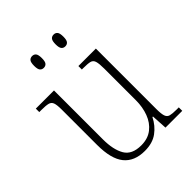

<svg xmlns="http://www.w3.org/2000/svg" viewBox="-212 -854 979 979"><g transform="rotate(-45 277.5 -364.5)"><path d="M256 10Q181 10 143 -36.5Q105 -83 105 -184V-439Q105 -473 99.5 -488Q94 -503 78 -507Q62 -511 30 -511H15V-536H146V-183Q146 -109 171 -66Q196 -23 263 -23Q311 -23 343 -48Q375 -73 390.5 -114.5Q406 -156 406 -205V-433Q406 -469 401 -486Q396 -503 380.5 -507Q365 -511 332 -511H322V-536H448V-99Q448 -65 453.5 -49Q459 -33 474 -29Q489 -25 518 -25H535V0H414L409 -85H405Q384 -43 348 -16.5Q312 10 256 10ZM346 -654Q333 -654 325.5 -663Q318 -672 318 -696Q318 -721 325.5 -730Q333 -739 346 -739Q359 -739 366.5 -730Q374 -721 374 -696Q374 -672 366.5 -663Q359 -654 346 -654ZM191 -654Q178 -654 170.5 -663Q163 -672 163 -696Q163 -721 170.5 -730Q178 -739 191 -739Q204 -739 211.5 -730Q219 -721 219 -696Q219 -672 211.5 -663Q204 -654 191 -654Z"/></g></svg>

Font: Noto Serif Khmer SemiCondensed ExtraLight
Style: Regular
Weight: 200
Width: 4
Designer: Danh Hong and the Monotype Design Team
Foundry: Monotype Imaging Inc.
Version: Version 2.004; ttfautohint (v1.8.4.7-5d5b)